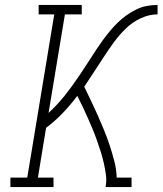

<svg xmlns="http://www.w3.org/2000/svg" viewBox="-20 -755 656 775"><path d="M22 0V-38H90L199 -697H136V-735H310V-697H242L176 -299Q193 -315 209 -332Q225 -349 239.5 -367Q254 -385 267.5 -403.5Q281 -422 294 -441Q307 -460 319.5 -479Q332 -498 344.5 -517.5Q357 -537 369.5 -556Q382 -575 395.5 -593.5Q409 -612 424 -630Q439 -648 455.5 -664Q472 -680 491 -693.5Q510 -707 530.5 -717Q551 -727 572.5 -731Q594 -735 616 -735V-697Q582 -697 548.5 -681.5Q515 -666 488.5 -640.5Q462 -615 440.5 -585.5Q419 -556 399.5 -526Q380 -496 360 -465.5Q340 -435 320 -405Q334 -376 348 -347Q362 -318 375 -288.5Q388 -259 400.5 -228.5Q413 -198 423 -167.5Q433 -137 441.5 -104.5Q450 -72 451 -38H511V0H406Q411 -25 407.5 -50Q404 -75 398.5 -99Q393 -123 385.5 -146Q378 -169 370 -192Q362 -215 352.5 -237Q343 -259 333.5 -281Q324 -303 313.5 -324.5Q303 -346 292 -368Q265 -332 233.5 -299Q202 -266 166 -239L133 -38H196V0Z"/></svg>

Font: Iosevka Curly Slab XLtExObl
Style: Regular
Weight: 200
Width: 7
Italic angle: -9°
Monospace: yes
Designer: Belleve Invis
Foundry: Belleve Invis
Version: Version 11.0.0; ttfautohint (v1.8.3)